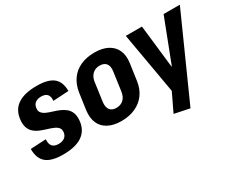

<svg xmlns="http://www.w3.org/2000/svg" viewBox="-108 -917 1773 1474"><g transform="rotate(-30 778.5 -180.0)"><path d="M207 9Q105 9 58.5 -30Q12 -69 12 -153L149 -160Q146 -118 163.5 -98.5Q181 -79 218 -79Q251 -79 271 -94Q291 -109 295 -137Q298 -163 285.5 -178Q273 -193 250 -203Q227 -213 198.5 -221.5Q170 -230 142.5 -241Q115 -252 93 -270.5Q71 -289 60.5 -319Q50 -349 56 -395Q67 -473 126 -511.5Q185 -550 292 -550Q393 -550 439 -512.5Q485 -475 485 -394L347 -386Q351 -424 334.5 -443Q318 -462 281 -462Q249 -462 229 -447Q209 -432 206 -403Q202 -378 215 -362Q228 -346 250.5 -336Q273 -326 301.5 -317.5Q330 -309 357.5 -297.5Q385 -286 407 -267.5Q429 -249 439.5 -219.5Q450 -190 444 -144Q433 -68 374 -29.5Q315 9 207 9Z M725 10Q655 10 608 -15Q561 -40 541 -86Q521 -132 529 -197L550 -343Q560 -408 593 -454.5Q626 -501 680 -525.5Q734 -550 804 -550Q874 -550 921 -525Q968 -500 988.5 -454Q1009 -408 1000 -343L979 -197Q970 -132 936.5 -86Q903 -40 849 -15Q795 10 725 10ZM740 -97Q779 -97 804 -120.5Q829 -144 835 -188L858 -352Q864 -397 846 -420Q828 -443 789 -443Q763 -443 743.5 -432.5Q724 -422 711 -402Q698 -382 694 -352L671 -188Q666 -144 684 -120.5Q702 -97 740 -97Z M1096 162 1197 -49 1177 27 1078 -540H1221L1264 -161H1267L1413 -540H1557L1230 190Z"/></g></svg>

Font: Pathway Extreme Condensed
Style: Bold Italic
Weight: 700
Width: 3
Italic angle: -8°
Version: Version 1.001;gftools[0.9.26]